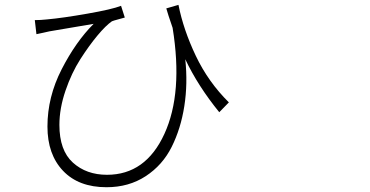

<svg xmlns="http://www.w3.org/2000/svg" viewBox="-20 -742 1540 800"><path d="M933.6 -315.4 893.6 -274.4Q804.7 -383.8 752 -495.1Q762.7 -393.6 748 -299.8Q733.4 -206.1 695.3 -129.9Q657.2 -53.7 586.9 -7.8Q516.6 38.1 423.8 38.1Q307.6 38.1 242.7 -30.3Q177.7 -98.6 177.7 -214.8Q177.7 -337.9 236.8 -453.1Q295.9 -568.4 370.1 -642.6Q348.6 -638.7 185.5 -611.3Q177.7 -609.4 159.7 -605.5Q141.6 -601.6 131.8 -599.6L125 -658.2Q149.4 -658.2 175.8 -661.1Q241.2 -667 344.2 -685.1Q447.3 -703.1 484.4 -717.8L500 -668.9Q494.1 -667 473.6 -661.6Q453.1 -656.2 446.3 -653.3Q420.9 -635.7 386.2 -594.2Q351.6 -552.7 314.9 -495.6Q278.3 -438.5 252.9 -364.3Q227.5 -290 227.5 -221.7Q227.5 -115.2 283.7 -64.5Q339.8 -13.7 425.8 -13.7Q586.9 -13.7 665 -184.1Q743.2 -354.5 699.2 -626Q678.7 -685.5 672.9 -707L723.6 -721.7Q744.1 -618.2 795.9 -509.3Q847.7 -400.4 933.6 -315.4Z"/></svg>

Font: Bpmf Zihi Sans Light
Style: Light
Weight: 300
Foundry: But Ko
Version: Version 1.320